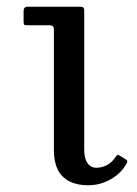

<svg xmlns="http://www.w3.org/2000/svg" viewBox="-20 -540 408 570"><path d="M128 -465Q140 -465 140 -453V-94Q140 -59.5 151.5 -36.5Q163 -13.5 185.8 -1.8Q208.5 10 242 10Q266 10 288.2 1.8Q310.5 -6.5 328 -21Q345.5 -35.5 356 -55Q358.5 -60 357.8 -62.2Q357 -64.5 353 -67L335 -78Q331.5 -81 329 -80.2Q326.5 -79.5 323.5 -74.5Q313.5 -59 298.5 -50.5Q283.5 -42 266 -42Q249 -42 239.5 -56Q230 -70 230 -96V-509.5Q230 -520 220.5 -520H62Q50 -520 50 -507V-477Q50 -469 51.8 -467Q53.5 -465 60.5 -465Z"/></svg>

Font: Besley
Style: Regular
Weight: 400
Designer: Owen Earl
Foundry: indestructible type*
Version: Version 4.000